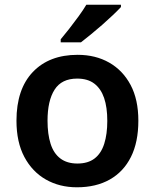

<svg xmlns="http://www.w3.org/2000/svg" viewBox="-20 -786 658 816"><path d="M568 -273Q568 -182 536.5 -119Q505 -56 446.5 -23Q388 10 307 10Q233 10 175 -23Q117 -56 83.5 -119Q50 -182 50 -273Q50 -407 119.5 -480Q189 -553 310 -553Q386 -553 444 -520Q502 -487 535 -425Q568 -363 568 -273ZM182 -273Q182 -216 195 -175Q208 -134 236.5 -112.5Q265 -91 309 -91Q354 -91 382 -112.5Q410 -134 423 -175Q436 -216 436 -272Q436 -330 422.5 -369.5Q409 -409 381 -430.5Q353 -452 308 -452Q242 -452 212 -405Q182 -358 182 -273ZM494 -756Q481 -742 460 -722Q439 -702 414.5 -680.5Q390 -659 366 -639.5Q342 -620 324 -606H238V-619Q254 -638 274 -663.5Q294 -689 314 -716.5Q334 -744 347 -766H494Z"/></svg>

Font: Noto Sans Syriac Eastern SemiBold
Style: Regular
Weight: 600
Designer: Patrick Giasson and the Monotype Design Team
Foundry: Monotype Imaging Inc.
Version: Version 3.001